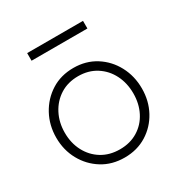

<svg xmlns="http://www.w3.org/2000/svg" viewBox="-141 -685 772 807"><g transform="rotate(-30 245.0 -281.0)"><path d="M236.5 12Q175.5 12 128.8 -17Q82 -46 55 -95Q28 -144 28 -204Q28 -264 55 -313.8Q82 -363.5 128.8 -393Q175.5 -422.5 236.5 -422.5Q297 -422.5 343.8 -393Q390.5 -363.5 417 -313.8Q443.5 -264 443.5 -204Q443.5 -144 417 -95Q390.5 -46 343.8 -17Q297 12 236.5 12ZM236.5 -28Q286 -28 323.5 -51Q361 -74 381.5 -114Q402 -154 402 -204Q402 -254 381.5 -294.5Q361 -335 323.5 -358.8Q286 -382.5 236.5 -382.5Q186.5 -382.5 149 -358.8Q111.5 -335 90.5 -294.5Q69.5 -254 69.5 -204Q69.5 -154 90.5 -114Q111.5 -74 149 -51Q186.5 -28 236.5 -28ZM100 -536.5V-573.5H371V-536.5Z"/></g></svg>

Font: League Spartan Thin ExtraLight
Style: Regular
Weight: 250
Version: Version 2.002